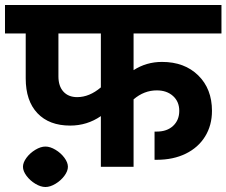

<svg xmlns="http://www.w3.org/2000/svg" viewBox="-30 -668 907 769"><path d="M-10 -648H857V-534H505V-387Q556 -420 619 -420Q709 -420 764 -366Q819 -312 819 -224Q819 -166 791.5 -121.5Q764 -77 714 -52.5Q664 -28 598 -28H589V-141H598Q639 -141 663.5 -164Q688 -187 688 -224Q688 -261 663 -283.5Q638 -306 598 -306Q547 -306 505 -270V0H374V-203Q319 -165 251 -165Q167 -165 120 -214.5Q73 -264 73 -354V-534H-10ZM279 -279Q328 -279 374 -318V-534H204V-362Q204 -323 224 -301Q244 -279 279 -279ZM62 0Q62 -17 76 -36Q90 -55 111.5 -68Q133 -81 152 -81Q171 -81 192.5 -68Q214 -55 228 -36Q242 -17 242 0Q242 17 228 36Q214 55 192.5 68Q171 81 152 81Q133 81 111.5 68Q90 55 76 36Q62 17 62 0Z"/></svg>

Font: Madhuban SemiBold
Style: Regular
Weight: 600
Designer: jaikishan Patel
Foundry: MagicType
Version: Version 1.000